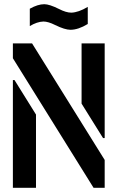

<svg xmlns="http://www.w3.org/2000/svg" viewBox="-20 -889 557 909"><path d="M121.1 -765.6V-847.7Q159.2 -869.1 189.5 -869.1Q213.9 -869.1 258.8 -846.7Q293 -829.1 317.4 -829.1Q351.6 -830.1 395.5 -856.4V-775.4Q350.6 -748 313.5 -748Q287.1 -748 241.2 -770.5Q208 -787.1 185.5 -787.1Q155.3 -786.1 121.1 -765.6ZM41 0V-509.8H48.8L150.4 -346.7V0ZM41 -613.3V-683.6H131.8L475.6 -131.8V0H422.9ZM366.2 -398.4V-683.6H475.6V-235.4H467.8Z"/></svg>

Font: Post No Bills Colombo
Style: Bold
Weight: 800
Designer: Kosala Senevirathne, Siva Puranthara, Lasantha Premarathna, Tharique Azeez
Foundry: Mooniak
Version: Version 1.220 ; ttfautohint (v1.5)